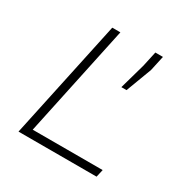

<svg xmlns="http://www.w3.org/2000/svg" viewBox="-157 -827 944 965"><g transform="rotate(30 315.0 -344.0)"><path d="M76 0 223 -688H270L133 -44H539L529 0ZM412 -452 454 -601 473 -688H517L498 -601L442 -452Z"/></g></svg>

Font: Saira Expanded ExtraLight
Style: Italic
Weight: 250
Width: 7
Italic angle: -12°
Designer: Hector Gatti with collaboration of the Omnibus-Type team
Foundry: Omnibus-Type
Version: Version 1.101